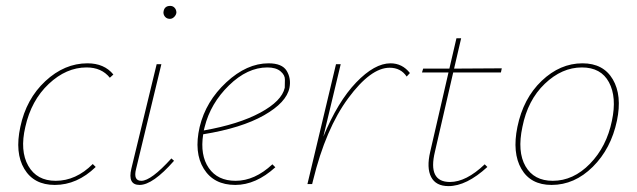

<svg xmlns="http://www.w3.org/2000/svg" viewBox="-20 -625 2164 652"><path d="M353 -361Q325 -396 274 -396Q205 -396 145.5 -340Q86 -284 66 -194Q47 -113 76 -62Q105 -11 169 -11Q238 -11 295 -68L305 -58Q242 3 166 3Q95 3 62.5 -51.5Q30 -106 49 -194Q69 -289 134 -349.5Q199 -410 277 -410Q334 -410 365 -372Z M557 -561Q547 -561 541 -567.5Q535 -574 535 -583Q537 -605 558 -605Q567 -605 573 -598.5Q579 -592 579 -582Q578 -574 571.5 -567.5Q565 -561 557 -561ZM454 3Q413 3 426 -52L512 -407H528L442 -51Q432 -11 460 -11Q493 -11 562 -87L571 -79Q499 3 454 3Z M892 -410Q938 -410 953.5 -384.5Q969 -359 963 -327Q953 -277 876.5 -233.5Q800 -190 670 -169Q659 -98 689 -54.5Q719 -11 780 -11Q845 -11 905 -67L915 -57Q849 3 779 3Q706 3 672 -52Q638 -107 658 -194Q679 -281 748.5 -345.5Q818 -410 892 -410ZM947 -327Q947 -339 947.5 -354.5Q948 -370 932.5 -383Q917 -396 888 -396Q820 -396 757.5 -335Q695 -274 675 -194L672 -182Q791 -203 864 -242.5Q937 -282 947 -327Z M1306 -410Q1346 -410 1372 -377L1361 -365Q1341 -395 1303 -395Q1239 -395 1162.5 -291.5Q1086 -188 1043 -12L1040 0H1024L1121 -407H1137L1078 -161Q1127 -280 1189.5 -345Q1252 -410 1306 -410Z M1519 -379 1457 -110Q1432 -7 1508 -7Q1563 -7 1626 -67L1635 -58Q1564 7 1503 7Q1460 7 1444 -24Q1428 -55 1441 -110L1503 -379H1413L1417 -392H1506L1530 -495H1546L1522 -392L1684 -393L1681 -379Z M1853 3Q1782 3 1750.5 -51.5Q1719 -106 1737 -194Q1757 -291 1819.5 -350.5Q1882 -410 1958 -410Q2029 -410 2061 -355.5Q2093 -301 2075 -215Q2055 -120 1993 -58.5Q1931 3 1853 3ZM1857 -11Q1927 -11 1983.5 -69Q2040 -127 2058 -215Q2075 -295 2048 -345.5Q2021 -396 1956 -396Q1888 -396 1830 -340.5Q1772 -285 1754 -194Q1736 -110 1764.5 -60.5Q1793 -11 1857 -11Z"/></svg>

Font: EauTest Thin
Style: Italic
Weight: 250
Italic angle: -12°
Designer: Christian Thalmann (Catharsis Fonts)
Version: Version 0.001;PS 000.001;hotconv 1.0.88;makeotf.lib2.5.64775